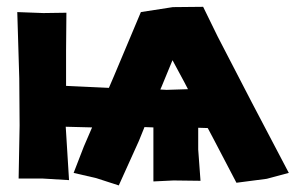

<svg xmlns="http://www.w3.org/2000/svg" viewBox="-20 -527 876 569"><path d="M537.1 -262.7 473.6 -260.7 455.1 -261.7 459 -270.5 491.2 -348.6 526.4 -283.2ZM582 -506.8 492.2 -505.9 397.5 -491.2 317.4 -300.8 302.7 -266.6 197.3 -271.5 175.8 -272.5V-377.9L176.8 -489.3L108.4 -488.3L31.2 -491.2L37.1 -294.9L38.1 -155.3L35.2 2H104.5L184.6 6.8L174.8 -151.4L252.9 -149.4L228.5 -92.8L198.2 -14.6L265.6 1L332 22.5L391.6 -109.4L408.2 -150.4L434.6 -149.4V-119.1V10.7L494.1 7.8L574.2 8.8L567.4 -84V-148.4L595.7 -147.5L613.3 -114.3L680.7 14.6L770.5 2.9L835.9 -14.6L726.6 -222.7L625 -418.9Z"/></svg>

Font: MaokenAssortedSans-Lite
Style: Lite
Weight: 400
Version: Version 1.400